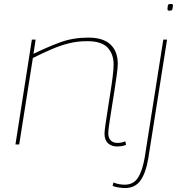

<svg xmlns="http://www.w3.org/2000/svg" viewBox="-20 -730 925 970"><path d="M141 -530H160L149 -458Q221 -493 285 -516.5Q349 -540 426 -540Q502 -540 538.5 -505Q575 -470 575 -408Q575 -389 570 -352.5Q565 -316 558 -271Q551 -226 544 -182.5Q537 -139 532 -105Q527 -71 527 -58Q527 -33 539.5 -20.5Q552 -8 573 -8Q594 -8 613 -16L617 1Q606 7 593.5 8.5Q581 10 572 10Q544 10 526 -6Q508 -22 508 -55Q508 -69 513 -102Q518 -135 524.5 -178Q531 -221 538 -264.5Q545 -308 549.5 -345Q554 -382 554 -404Q554 -457 523.5 -489.5Q493 -522 421 -522Q371 -522 327.5 -511Q284 -500 240 -481Q196 -462 146 -437L77 0H58ZM843 -710Q854 -710 854 -703Q852 -683 849 -679.5Q846 -676 835 -676Q826 -676 826 -684Q827 -703 830 -706.5Q833 -710 843 -710ZM824 -530 729 71Q717 143 690 181.5Q663 220 611 220Q601 220 581.5 217.5Q562 215 549 209L553 192Q571 199 585 201Q599 203 610 203Q655 203 677.5 167Q700 131 711 66L805 -530Z"/></svg>

Font: Georama Extended Thin
Style: Italic
Weight: 100
Width: 7
Italic angle: -9°
Designer: Jean-Baptiste Levee
Foundry: Production Type
Version: Version 1.000